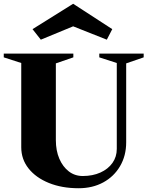

<svg xmlns="http://www.w3.org/2000/svg" viewBox="-24 -985 800 1021"><path d="M394 16Q305 16 236 -12Q167 -40 128 -89Q89 -138 89 -202V-650L-4 -680V-700H366V-680L273 -648V-240Q273 -184 291.5 -141Q310 -98 342 -73.5Q374 -49 416 -49Q469 -49 510 -67.5Q551 -86 574 -118.5Q597 -151 597 -193V-650L504 -680V-700H740V-680L647 -648V-228Q647 -157 614.5 -101.5Q582 -46 525 -15Q468 16 394 16ZM193 -774 149 -830 365 -965 573 -830 544 -774 365 -845Z"/></svg>

Font: Wittgenstein Black
Style: Regular
Weight: 900
Designer: Jörg Drees
Foundry: Jörg Drees
Version: Version 1.303; ttfautohint (v1.8.4.7-5d5b)